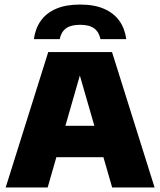

<svg xmlns="http://www.w3.org/2000/svg" viewBox="-20 -824 704 844"><path d="M5 0 192 -595H472.5L659.5 0H473L322.5 -521.5H339.5L189.5 0ZM164 -133 203.5 -271H459.5L499 -133ZM129 -652Q135 -698 159 -732.2Q183 -766.5 226 -785.2Q269 -804 332 -804Q395 -804 438 -785Q481 -766 505 -732Q529 -698 535 -652H421.5Q415.5 -683 394.2 -699Q373 -715 332 -715Q291 -715 269.8 -699Q248.5 -683 242.5 -652Z"/></svg>

Font: Encode Sans SC Condensed Thin ExtraBold
Style: Regular
Weight: 800
Version: Version 3.002